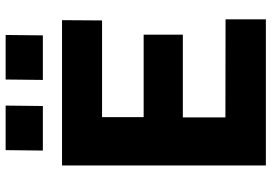

<svg xmlns="http://www.w3.org/2000/svg" viewBox="-161 -802 963 681"><g transform="rotate(-90 320.5 -461.5)"><path d="M74 0V-723H589.5L588.5 -581H245.5V-433.5H538V-294.5H244.5V-143.5L592.5 -143V0ZM377.5 -791 379 -923H537L535.5 -791ZM127 -791 128.5 -923H286.5L285 -791Z"/></g></svg>

Font: Public Sans ExtraBold
Style: Regular
Weight: 800
Designer: The Public Sans Project Authors: Dan O. Williams and USWDS (Libre Franklin designed by Pablo Impallari and Rodrigo Fuenz
Version: Version 1.007